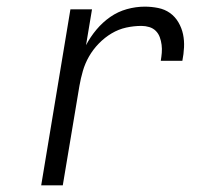

<svg xmlns="http://www.w3.org/2000/svg" viewBox="-20 -558 640 578"><path d="M104 0 192 -530H257L239 -422Q252 -447 270.5 -469Q289 -491 312 -507Q335 -523 362 -530.5Q389 -538 416 -538Q436 -538 456 -534Q476 -530 491.5 -519Q507 -508 517 -491Q527 -474 531 -455Q535 -436 534 -415.5Q533 -395 529 -375H464Q466 -387 467 -399Q468 -411 466.5 -423Q465 -435 461 -446Q457 -457 449 -465Q441 -473 429.5 -476.5Q418 -480 406 -480Q383 -480 360 -475Q337 -470 316 -457.5Q295 -445 277.5 -427Q260 -409 248 -388Q236 -367 229.5 -344.5Q223 -322 219 -299L169 0Z"/></svg>

Font: Iosevka Curly Light Extended
Style: Italic
Weight: 300
Width: 7
Italic angle: -9°
Monospace: yes
Designer: Belleve Invis
Foundry: Belleve Invis
Version: Version 11.1.0; ttfautohint (v1.8.3)